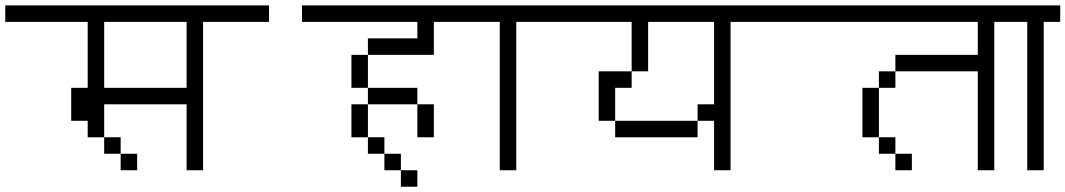

<svg xmlns="http://www.w3.org/2000/svg" viewBox="-20 -708 4040 728"><path d="M1000 -625H750V-62.5H687.5V-312.5H375V-187.5H312.5V-250H250V-375H312.5V-625H0V-687.5H1000ZM375 -187.5H437.5V-125H375ZM687.5 -375V-625H375V-375ZM437.5 -125H500V-62.5H437.5Z M2000 -625H1625V-500H1375V-562.5H1562.5V-625H1125V-687.5H2000ZM1312.5 -312.5H1375V-187.5H1312.5ZM1312.5 -500H1375V-375H1312.5ZM1375 -187.5H1437.5V-125H1375ZM1375 -375H1562.5V-312.5H1375ZM1437.5 -125H1500V-62.5H1437.5ZM1500 -62.5H1562.5V0H1500ZM1562.5 -312.5H1625V-187.5H1562.5Z M2000 -625H1937.5V-62.5H1875V-625H1750V-687.5H2000Z M3000 -625H2750V-62.5H2687.5V-250H2625V-312.5H2687.5V-625H2437.5V-437.5H2375V-625H2000V-687.5H3000ZM2250 -437.5H2375V-375H2312.5V-250H2250ZM2312.5 -250H2625V-187.5H2312.5Z M4000 -625H3750V-62.5H3687.5V-437.5H3375V-500H3687.5V-625H3000V-687.5H4000ZM3250 -375H3312.5V-187.5H3250ZM3312.5 -187.5H3375V-125H3312.5ZM3312.5 -437.5H3375V-375H3312.5ZM3375 -125H3437.5V-62.5H3375Z M4000 -625H3937.5V-62.5H3875V-625H3750V-687.5H4000Z"/></svg>

Font: ChillBitmapSE 16px
Style: Regular
Weight: 400
Designer: Designed by Warren2060
Foundry: ChillType
Version: Version 1.000